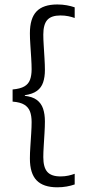

<svg xmlns="http://www.w3.org/2000/svg" viewBox="-20 -696 376 838"><path d="M306 -664V-617.5Q294 -622 278.5 -625.2Q263 -628.5 243.5 -628.5Q204 -628.5 186.5 -609Q169 -589.5 169 -545Q169 -525 170.8 -497.5Q172.5 -470 174.2 -441.5Q176 -413 176 -390.5Q176 -359.5 168.2 -336.5Q160.5 -313.5 141.5 -299.5Q122.5 -285.5 88.5 -280.5V-273L86 -278Q121 -274.5 140.5 -260Q160 -245.5 168 -221.8Q176 -198 176 -166Q176 -143.5 174.2 -114.8Q172.5 -86 170.8 -58.2Q169 -30.5 169 -10Q169 34.5 186.5 54.2Q204 74 244 74Q263 74 278.5 70.5Q294 67 306 62.5V109Q290.5 114.5 271.2 118Q252 121.5 230 121.5Q169 121.5 139.8 91.2Q110.5 61 110.5 -4Q110.5 -27.5 112.5 -56.5Q114.5 -85.5 116.2 -114Q118 -142.5 118 -163Q118 -190.5 111 -209.2Q104 -228 86.2 -239Q68.5 -250 35 -252.5V-305.5Q68.5 -308.5 86.2 -318.8Q104 -329 111 -347.8Q118 -366.5 118 -393.5Q118 -414.5 116.2 -442.5Q114.5 -470.5 112.5 -499.5Q110.5 -528.5 110.5 -550.5Q110.5 -616 139.5 -646.2Q168.5 -676.5 230 -676.5Q252 -676.5 271.2 -673Q290.5 -669.5 306 -664Z"/></svg>

Font: Anek Malayalam Medium Light
Style: Regular
Weight: 300
Version: Version 1.003